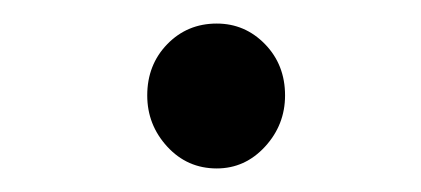

<svg xmlns="http://www.w3.org/2000/svg" viewBox="-20 -671 357 163"><path d="M105 -590Q105 -616 122 -633.5Q139 -651 164 -651Q188 -651 205 -633.5Q222 -616 222 -590Q222 -565 205 -546.5Q188 -528 164 -528Q139 -528 122 -546.5Q105 -565 105 -590Z"/></svg>

Font: Noto Sans Historical
Style: Regular
Weight: 400
Designer: Monotype Design Team
Foundry: Monotype Imaging Inc.
Version: Version 2.013; ttfautohint (v1.8.4.7-5d5b)